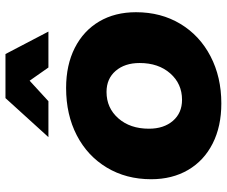

<svg xmlns="http://www.w3.org/2000/svg" viewBox="-82 -720 809 684"><g transform="rotate(-90 322.0 -378.5)"><path d="M620 -298Q620 -209 578.5 -140Q537 -71 463 -32.5Q389 6 295 6Q213 6 152 -25Q91 -56 58 -112.5Q25 -169 25 -244Q25 -333 66.5 -402Q108 -471 181.5 -509Q255 -547 350 -547Q432 -547 493 -516Q554 -485 587 -429Q620 -373 620 -298ZM205 -252Q205 -199 233 -166.5Q261 -134 308 -134Q365 -134 402 -176Q439 -218 439 -285Q439 -338 411 -370.5Q383 -403 336 -403Q279 -403 242 -361Q205 -319 205 -252ZM551 -610H423L376 -677L303 -610H175L314 -763H471Z"/></g></svg>

Font: Gontserrat
Style: Bold Italic
Weight: 700
Italic angle: -11.3°
Designer: Julieta Ulanovsky
Foundry: Julieta Ulanovsky
Version: Version 6.001